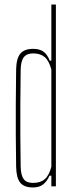

<svg xmlns="http://www.w3.org/2000/svg" viewBox="-20 -820 326 845"><path d="M206 -800H226V0H206V-47H198Q187 -22 170 -8.5Q153 5 125 5Q86 5 69 -16Q52 -37 51 -86Q50 -158 49.5 -225Q49 -292 49.5 -362.5Q50 -433 51 -514Q52 -563 69.5 -584Q87 -605 126 -605Q154 -605 171 -593Q188 -581 199 -553H206ZM125 -15Q158 -15 177 -31.5Q196 -48 206 -86V-514Q196 -552 177 -568.5Q158 -585 126 -585Q98 -585 85 -568.5Q72 -552 71 -514Q70 -432 69.5 -361Q69 -290 69.5 -223.5Q70 -157 71 -86Q72 -48 84.5 -31.5Q97 -15 125 -15Z"/></svg>

Font: Big Shoulders Display Thin
Style: Regular
Weight: 100
Designer: Patric King
Foundry: XO Type Co
Version: Version 1.000; ttfautohint (v1.8.2)